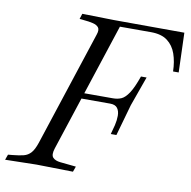

<svg xmlns="http://www.w3.org/2000/svg" viewBox="-109 -792 870 875"><g transform="rotate(10 326.0 -355.0)"><path d="M-29 3 -20 -22 1 -24Q32 -27 51.5 -32Q71 -37 84.5 -52Q98 -67 109 -100L283 -631Q291 -654 283 -664.5Q275 -675 256.5 -679.5Q238 -684 213 -686L194 -688L202 -713L349 -710L675 -709L681 -526H655Q654 -571 641.5 -607Q629 -643 601 -664Q573 -685 525 -685H381L185 -87Q175 -56 186 -44Q197 -32 221 -29.5Q245 -27 275 -24L294 -22L285 3L116 0ZM425 -196Q431 -216 436.5 -239Q442 -262 442 -283.5Q442 -305 432 -318.5Q422 -332 398 -332H235L243 -358H406Q428 -358 445 -365.5Q462 -373 479 -398.5Q496 -424 515 -478H541L492 -341L451 -196Z"/></g></svg>

Font: Baskervville
Style: Italic
Weight: 400
Italic angle: -18°
Designer: ANRT
Foundry: ANRT
Version: Version 1.100